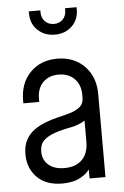

<svg xmlns="http://www.w3.org/2000/svg" viewBox="-55 -820 565 872"><g transform="rotate(-5 227.0 -384.0)"><path d="M194.8 12.2Q120.1 12.2 79.1 -29.2Q38 -70.8 38 -134.6Q38 -174 52.4 -200.2Q66.8 -226.4 89.5 -242.8Q112.2 -259.2 137.8 -269.5Q168.5 -281.8 200.2 -289.1Q231.9 -296.4 258.8 -304.6Q285.8 -312.9 302.2 -327.4Q318.8 -342 318.8 -368.2V-381.2Q318.8 -427 291.7 -454.6Q264.6 -482.2 219.2 -482.2Q173.9 -482.2 147.6 -454.6Q121.2 -427 121.2 -381.2V-366.2H48.8V-378.8Q48.8 -457.8 95.9 -506.2Q143 -554.8 219.2 -554.8Q270.1 -554.8 308.8 -532.7Q347.5 -510.6 369.4 -470.9Q391.2 -431.2 391.2 -378.8V0H318.8V-74.8L331 -58.8Q312.1 -25 277.6 -6.4Q243.1 12.2 194.8 12.2ZM209.9 -57Q260.9 -57 289.8 -85.6Q318.8 -114.2 318.8 -168V-263.8Q288.5 -244.8 250.9 -238.1Q213.4 -231.5 179.5 -220Q149.4 -209.8 129.9 -191.6Q110.5 -173.5 110.5 -140Q110.5 -103.6 136.4 -80.3Q162.2 -57 209.9 -57ZM219.2 -664.5Q172.2 -664.5 141 -694Q109.8 -723.5 109.8 -771.2V-780H162.5V-771.2Q162.5 -744.6 178.9 -728.9Q195.2 -713.2 219.2 -713.2Q243.2 -713.2 259.1 -728.9Q275 -744.6 275 -771.2V-780H327.8V-771.2Q327.8 -723.5 297.1 -694Q266.4 -664.5 219.2 -664.5Z"/></g></svg>

Font: Mohave Light
Style: Regular
Weight: 300
Designer: Gumpita Rahayu
Foundry: Tokotype
Version: Version 2.003